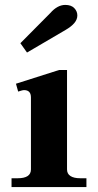

<svg xmlns="http://www.w3.org/2000/svg" viewBox="-20 -762 400 782"><path d="M63 -586 185 -709Q214 -742 246 -742Q270 -742 282.5 -729Q295 -716 295 -699Q295 -683 283 -668.5Q271 -654 247 -640L90 -548ZM27 -36H52Q106 -36 106 -72V-365Q106 -395 78 -395Q74 -395 67 -393Q60 -391 54 -389L45 -421L221 -477H253V-72Q253 -54 267 -45Q281 -36 307 -36H332V0H27Z"/></svg>

Font: Taviraj DemiBold
Style: Regular
Weight: 600
Designer: Katatrad Team
Foundry: CadsonDemak
Version: Version 1.030